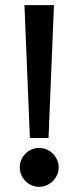

<svg xmlns="http://www.w3.org/2000/svg" viewBox="-20 -720 302 740"><path d="M188 -700.2 167 -188H95.2L74.2 -700.2ZM206.1 -75.2Q206.1 -59.6 200 -45.9Q193.8 -32.2 183.6 -22Q173.3 -11.7 159.7 -5.9Q146 0 130.9 0Q115.2 0 101.8 -5.9Q88.4 -11.7 78.1 -22Q67.9 -32.2 62 -45.9Q56.2 -59.6 56.2 -75.2Q56.2 -90.3 62 -104Q67.9 -117.7 78.1 -127.9Q88.4 -138.2 101.8 -144Q115.2 -149.9 130.9 -149.9Q146 -149.9 159.7 -144Q173.3 -138.2 183.6 -127.9Q193.8 -117.7 200 -104Q206.1 -90.3 206.1 -75.2Z"/></svg>

Font: Bruno Ace
Style: Regular
Weight: 400
Designer: Astigmatic (AOETI)
Foundry: Astigmatic (AOETI)
Version: Version 1.000